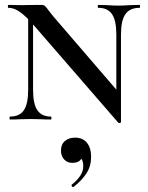

<svg xmlns="http://www.w3.org/2000/svg" viewBox="-20 -488 606 784"><path d="M550 -456Q510 -456 492 -430Q474 -404 474 -347V11Q474 13 469.5 14Q465 15 463 13L117 -386Q115 -388 115 -388V-121Q115 -64 132.5 -38Q150 -12 188 -12Q190 -12 190 -6Q190 0 188 0Q164 0 151 -1L106 -2L59 -1Q46 0 21 0Q19 0 19 -6Q19 -12 21 -12Q60 -12 77.5 -38Q95 -64 95 -121V-410Q71 -434 52 -445Q33 -456 15 -456Q12 -456 12 -462Q12 -468 15 -468L71 -467Q80 -467 93.5 -467.5Q107 -468 150 -468Q158 -468 163.5 -463.5Q169 -459 178 -446Q194 -425 202 -416L455 -122V-347Q455 -404 437.5 -430Q420 -456 382 -456Q379 -456 379 -462Q379 -468 382 -468L417 -467Q445 -465 464 -465Q480 -465 510 -467L550 -468Q552 -468 552 -462Q552 -456 550 -456ZM352 153Q352 190 333.5 219Q315 248 281 275L279 276Q275 276 273 272Q271 268 273 266Q320 229 320 191Q320 170 312 160Q303 177 275 177Q255 177 242 163Q229 149 229 127Q229 101 245.5 87.5Q262 74 286 74Q318 74 335 95Q352 116 352 153Z"/></svg>

Font: Cormorant SC SemiBold
Style: Regular
Weight: 600
Designer: Christian Thalmann (Catharsis Fonts)
Version: Version 3.000